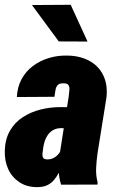

<svg xmlns="http://www.w3.org/2000/svg" viewBox="-21 -770 493 801"><path d="M229 -132.8 265.6 -367.2Q266.6 -379.9 268.3 -392.3Q270 -404.8 265.4 -413.8Q260.7 -422.9 243.2 -422.4Q226.1 -422.9 219 -414.3Q211.9 -405.8 210.2 -392.6Q208.5 -379.4 206.1 -366.2L49.3 -365.2Q51.3 -407.2 69.1 -439.9Q86.9 -472.7 116.2 -494.6Q145.5 -516.6 182.4 -527.8Q219.2 -539.1 259.3 -538.1Q311.5 -537.6 350.6 -516.8Q389.6 -496.1 409.2 -457Q428.7 -418 423.3 -364.3L386.2 -132.8Q381.8 -102.5 380.1 -70.8Q378.4 -39.1 386.2 -9.3L385.7 0L233.9 0.5Q223.6 -31.2 223.9 -65.4Q224.1 -99.6 229 -132.8ZM279.8 -322.8 265.1 -234.9 231.9 -235.4Q213.9 -234.9 200.7 -227.3Q187.5 -219.7 179 -207.8Q170.4 -195.8 165.5 -180.7Q160.6 -165.5 158.7 -148.9Q156.7 -138.2 156 -128.2Q155.3 -118.2 159.2 -111.6Q163.1 -105 177.2 -105Q191.9 -105 204.1 -111.8Q216.3 -118.7 224.6 -129.4Q232.9 -140.1 234.9 -153.8L244.1 -87.4Q234.9 -68.8 225.6 -51.3Q216.3 -33.7 204.6 -19.5Q192.9 -5.4 176 2.7Q159.2 10.7 133.8 10.7Q90.3 10.7 59.3 -10.3Q28.3 -31.2 12.9 -65.4Q-2.4 -99.6 -1 -142.1Q0.5 -190.4 20.8 -225.1Q41 -259.8 74.2 -281.2Q107.4 -302.7 147.9 -313Q188.5 -323.2 232.4 -323.2ZM273.9 -750 344.2 -596.7 224.1 -597.2 112.3 -749Z"/></svg>

Font: Roboto Condensed Black
Style: Italic
Weight: 900
Italic angle: -12°
Designer: Christian Robertson
Foundry: Google
Version: Version 3.008; 2023